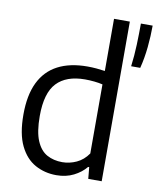

<svg xmlns="http://www.w3.org/2000/svg" viewBox="-90 -877 783 957"><g transform="rotate(10 302.0 -399.0)"><path d="M260.5 9.5Q201.5 9.5 153 -17.2Q104.5 -44 75.8 -103Q47 -162 47 -260Q47 -358 78.2 -422.5Q109.5 -487 170.5 -519Q231.5 -551 320.5 -551Q343.5 -551 366.5 -549Q389.5 -547 409 -544V-808H489V0H421L415.5 -58.5H410Q386 -29 347.8 -9.8Q309.5 9.5 260.5 9.5ZM278.5 -59.5Q315 -59.5 350 -75.5Q385 -91.5 409 -126.5V-476Q391 -480.5 367 -483Q343 -485.5 319.5 -485.5Q225 -485.5 176.8 -434.5Q128.5 -383.5 128.5 -267Q128.5 -187 147.8 -141.8Q167 -96.5 200.8 -78Q234.5 -59.5 278.5 -59.5ZM534 -590Q541 -644 543 -700.8Q545 -757.5 545 -808H604.5Q604.5 -755.5 598.8 -698Q593 -640.5 580 -590Z"/></g></svg>

Font: Encode Sans Condensed Thin
Style: Regular
Weight: 400
Version: Version 3.002